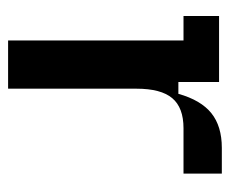

<svg xmlns="http://www.w3.org/2000/svg" viewBox="-68 -514 581 486"><g transform="rotate(90 223.0 -270.5)"><path d="M82 -444H20V-534H187V-431H217Q233 -488 266 -514.5Q299 -541 354 -541H419V-444H304Q252 -444 228 -415.5Q204 -387 204 -325V0H82Z"/></g></svg>

Font: Mozilla Headline BETA SemiBold
Style: Regular
Weight: 600
Designer: Studio DRAMA
Foundry: Studio DRAMA
Version: Version 0.100